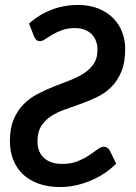

<svg xmlns="http://www.w3.org/2000/svg" viewBox="-20 -748 548 776"><path d="M97.5 -652.5Q136.5 -688.5 187.2 -708.2Q238 -728 295.5 -728Q342.5 -728 378.2 -713.2Q414 -698.5 438 -674Q462 -649.5 474 -617.5Q486 -585.5 486 -551Q486 -496 470.8 -459Q455.5 -422 430.5 -397Q405.5 -372 373.8 -356.5Q342 -341 308.8 -329Q275.5 -317 243.8 -306Q212 -295 187 -278.8Q162 -262.5 146.8 -238.8Q131.5 -215 131.5 -177.5Q131.5 -133.5 158 -109.5Q184.5 -85.5 231.5 -85.5Q267 -85.5 293.5 -96.2Q320 -107 340 -120.2Q360 -133.5 374.2 -144.2Q388.5 -155 399.5 -155Q407.5 -155 413.8 -150.8Q420 -146.5 423.5 -140.5L449.5 -86.5Q428 -65 401.8 -47.5Q375.5 -30 346.2 -17.8Q317 -5.5 285.8 1.2Q254.5 8 223 8Q173.5 8 135.8 -5.8Q98 -19.5 72.2 -44Q46.5 -68.5 33.2 -102.8Q20 -137 20 -178Q20 -229.5 35.2 -265.5Q50.5 -301.5 75.2 -326.5Q100 -351.5 132 -368.2Q164 -385 197 -398Q230 -411 262 -423.2Q294 -435.5 318.8 -451.5Q343.5 -467.5 358.8 -490Q374 -512.5 374 -546Q374 -564.5 368.5 -580.5Q363 -596.5 351.8 -608.5Q340.5 -620.5 323.2 -627.5Q306 -634.5 283 -634.5Q253.5 -634.5 231 -626.2Q208.5 -618 191.5 -608Q174.5 -598 162.5 -589.8Q150.5 -581.5 141.5 -581.5Q133 -581.5 127.8 -586Q122.5 -590.5 118.5 -599Z"/></svg>

Font: Lato SemiBold
Style: Italic
Weight: 600
Italic angle: -7°
Designer: Lukasz Dziedzic with Adam Twardoch and Botio Nikoltchev
Foundry: tyPoland Lukasz Dziedzic
Version: Version 2.015; 2015-08-06; http://www.latofonts.com/